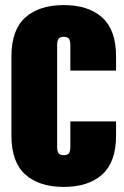

<svg xmlns="http://www.w3.org/2000/svg" viewBox="-20 -728 487 756"><path d="M257 -250H437V-194Q437 -90 382.5 -41Q328 8 231 8Q134 8 79.5 -41Q25 -90 25 -194V-506Q25 -610 79.5 -659Q134 -708 231 -708Q328 -708 382.5 -659Q437 -610 437 -506V-450H257V-550Q257 -568 251.5 -575.5Q246 -583 231 -583Q216 -583 210.5 -575.5Q205 -568 205 -550V-150Q205 -132 210.5 -124.5Q216 -117 231 -117Q246 -117 251.5 -124.5Q257 -132 257 -150Z"/></svg>

Font: FFF_AZADLIQ Black
Style: Regular
Weight: 900
Designer: bBox Type GmbH
Foundry: bBox Type GmbH
Version: Version 1.001